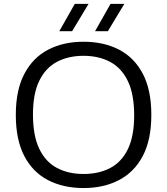

<svg xmlns="http://www.w3.org/2000/svg" viewBox="-20 -966 867 996"><path d="M413.5 9.5Q308.5 9.5 229.2 -31.5Q150 -72.5 106 -156.8Q62 -241 62 -370Q62 -499 106.5 -583.2Q151 -667.5 230.2 -708.5Q309.5 -749.5 413.5 -749.5Q519 -749.5 598 -708.2Q677 -667 721 -583Q765 -499 765 -370Q765 -241 720.8 -157Q676.5 -73 597.2 -31.8Q518 9.5 413.5 9.5ZM413.5 -63.5Q492.5 -63.5 551.8 -94.5Q611 -125.5 643.5 -192.8Q676 -260 676 -367.5Q676 -477.5 643.2 -545.5Q610.5 -613.5 551.2 -645Q492 -676.5 413.5 -676.5Q335 -676.5 276 -645.5Q217 -614.5 184 -547.5Q151 -480.5 151 -372.5Q151 -262 183.8 -194Q216.5 -126 275.5 -94.8Q334.5 -63.5 413.5 -63.5ZM473 -804 553.5 -946H625L539.5 -804ZM287.5 -804 368 -946H439.5L354 -804Z"/></svg>

Font: Encode Sans SC Expanded
Style: Regular
Weight: 400
Width: 7
Designer: Multiple Designers
Foundry: Impallari Type
Version: Version 3.002